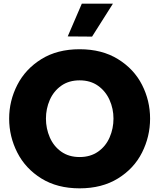

<svg xmlns="http://www.w3.org/2000/svg" viewBox="-20 -1019 870 1049"><path d="M597 -999 483 -819 350 -820 427 -999ZM30 -371Q30 -468 74.5 -555Q119 -642 206 -696Q293 -750 415 -750Q537 -750 624.5 -696Q712 -642 756 -555.5Q800 -469 800 -371Q800 -273 756 -185.5Q712 -98 624.5 -44Q537 10 415 10Q293 10 206 -44Q119 -98 74.5 -185.5Q30 -273 30 -371ZM600 -371Q600 -425 578.5 -473Q557 -521 515.5 -550.5Q474 -580 415 -580Q356 -580 314.5 -550.5Q273 -521 252 -473Q231 -425 231 -371Q231 -317 252 -268.5Q273 -220 314.5 -190.5Q356 -161 415 -161Q474 -161 516 -190.5Q558 -220 579 -268.5Q600 -317 600 -371Z"/></svg>

Font: Be Vietnam Black
Style: Regular
Weight: 900
Designer: Lam Bao; Tony Le; Vietanh Nguyen
Foundry: Yellow Type Foundry
Version: Version 5.000